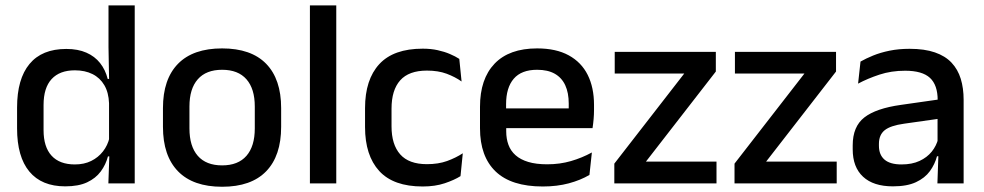

<svg xmlns="http://www.w3.org/2000/svg" viewBox="-20 -682 3658 714"><path d="M222.5 11Q135 11 89.2 -44Q43.5 -99 43.5 -204.5V-282Q43.5 -388.5 89.8 -444.2Q136 -500 226.5 -500Q270 -500 301.2 -486.2Q332.5 -472.5 352.2 -447.5Q372 -422.5 380.5 -388.5H413L385.5 -298Q384 -338 368 -365.2Q352 -392.5 324 -406.5Q296 -420.5 258.5 -420.5Q202 -420.5 172 -388Q142 -355.5 142 -291.5V-198Q142 -135.5 171.8 -103Q201.5 -70.5 258.5 -70.5Q293 -70.5 319.2 -83.5Q345.5 -96.5 363 -119Q380.5 -141.5 387 -169.5L410 -100.5H381.5Q373.5 -70 354.8 -44.5Q336 -19 304 -4Q272 11 222.5 11ZM481 0H383L387 -114.5L385.5 -145.5V-348.5L386 -367.5L383.5 -506V-662H481Z M806 12.5Q698 12.5 642 -45Q586 -102.5 586 -210.5V-280Q586 -387.5 642 -444.8Q698 -502 806 -502Q914 -502 969.8 -444.8Q1025.5 -387.5 1025.5 -280V-210.5Q1025.5 -102.5 969.8 -45Q914 12.5 806 12.5ZM806 -67Q865.5 -67 896.5 -102.5Q927.5 -138 927.5 -204.5V-286Q927.5 -352 896.5 -387.2Q865.5 -422.5 806 -422.5Q746.5 -422.5 715.5 -387.2Q684.5 -352 684.5 -286V-204.5Q684.5 -138 715.5 -102.5Q746.5 -67 806 -67Z M1230.5 0H1132.5V-662H1230.5Z M1552 11.5Q1443 11.5 1390.2 -46.2Q1337.5 -104 1337.5 -209.5V-280Q1337.5 -386 1390.5 -443.5Q1443.5 -501 1552 -501Q1582 -501 1607.2 -495.5Q1632.5 -490 1653 -481.2Q1673.5 -472.5 1688 -463L1696.5 -379Q1672.5 -396 1641 -407.8Q1609.5 -419.5 1567.5 -419.5Q1500.5 -419.5 1468.2 -383.2Q1436 -347 1436 -278V-212Q1436 -144.5 1468.2 -108Q1500.5 -71.5 1567.5 -71.5Q1610 -71.5 1642.5 -83.2Q1675 -95 1701 -112L1692.5 -27Q1669.5 -12.5 1633.8 -0.5Q1598 11.5 1552 11.5Z M1998.5 11.5Q1881.5 11.5 1823.2 -44.2Q1765 -100 1765 -205V-285Q1765 -388.5 1819.2 -445.2Q1873.5 -502 1977.5 -502Q2048 -502 2095 -476.2Q2142 -450.5 2165.5 -403.5Q2189 -356.5 2189 -292V-273.5Q2189 -256.5 2187.5 -239Q2186 -221.5 2183.5 -205.5H2093.5Q2094.5 -231.5 2094.8 -254.5Q2095 -277.5 2095 -296.5Q2095 -337 2082 -365Q2069 -393 2043 -407.8Q2017 -422.5 1977.5 -422.5Q1919 -422.5 1890.5 -389.2Q1862 -356 1862 -294.5V-248.5L1862.5 -237V-193.5Q1862.5 -166 1870.8 -143.5Q1879 -121 1897.2 -104.8Q1915.5 -88.5 1944.5 -79.8Q1973.5 -71 2015 -71Q2062 -71 2103.2 -83Q2144.5 -95 2181 -115L2172 -31.5Q2139 -12 2095.2 -0.2Q2051.5 11.5 1998.5 11.5ZM2163.5 -205.5H1817V-279H2163.5Z M2382 -81H2644.5V0H2264.5V-73.5L2524.5 -408.5H2266V-489H2642V-416Z M2829 -81H3091.5V0H2711.5V-73.5L2971.5 -408.5H2713V-489H3089V-416Z M3563.5 0H3466L3470 -116L3466.5 -131V-285L3467 -309.5Q3467 -366 3438.2 -392.5Q3409.5 -419 3346 -419Q3294.5 -419 3250.5 -404.5Q3206.5 -390 3171 -371L3180 -453Q3200 -464.5 3227 -475.5Q3254 -486.5 3288 -493.5Q3322 -500.5 3362.5 -500.5Q3418 -500.5 3456.5 -487.2Q3495 -474 3518.5 -449Q3542 -424 3552.8 -389Q3563.5 -354 3563.5 -311ZM3300.5 11Q3228 11 3189.5 -24.8Q3151 -60.5 3151 -126.5V-141.5Q3151 -211.5 3194.2 -245.2Q3237.5 -279 3330.5 -292L3477.5 -313L3483 -242L3342 -222Q3291.5 -215 3270 -197.8Q3248.5 -180.5 3248.5 -147V-140Q3248.5 -106.5 3269.2 -88.5Q3290 -70.5 3332.5 -70.5Q3371.5 -70.5 3399.5 -83.5Q3427.5 -96.5 3445 -118.2Q3462.5 -140 3469 -166.5L3482.5 -101H3464.5Q3456.5 -71 3438 -45.5Q3419.5 -20 3386.2 -4.5Q3353 11 3300.5 11Z"/></svg>

Font: Anek Devanagari Medium Medium
Style: Regular
Weight: 500
Version: Version 1.003